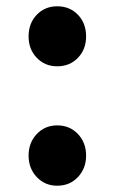

<svg xmlns="http://www.w3.org/2000/svg" viewBox="-20 -577 365 611"><path d="M162 -366Q123 -366 97 -393Q71 -420 71 -461Q71 -503 97 -530Q123 -557 162 -557Q202 -557 228 -530Q254 -503 254 -461Q254 -420 228 -393Q202 -366 162 -366ZM162 14Q123 14 97 -13.5Q71 -41 71 -82Q71 -123 97 -150.5Q123 -178 162 -178Q202 -178 228 -150.5Q254 -123 254 -82Q254 -41 228 -13.5Q202 14 162 14Z"/></svg>

Font: SpoqaHanSansJP-Bold
Style: Regular
Weight: 700
Designer: [Source Han Sans]
Ryoko NISHIZUKA  (kana & ideographs); Paul D. Hunt (Latin, Greek & Cyrillic); Wenlong ZHANG  (bopomofo
Foundry: Spoqa (http://bi.spoqa.com)
Version: Version 1.002.20150607